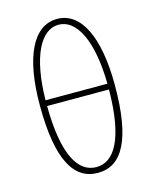

<svg xmlns="http://www.w3.org/2000/svg" viewBox="-113 -810 725 899"><g transform="rotate(-15 250.0 -361.0)"><path d="M250 12C366 12 432 -98 432 -364C432 -598 366 -734 250 -734C134 -734 68 -598 68 -364C68 -98 134 12 250 12ZM250 -706C336 -706 397 -592 400 -380H100C103 -592 164 -706 250 -706ZM250 -16C163 -16 102 -111 100 -352H400C398 -111 336 -16 250 -16Z"/></g></svg>

Font: Source Sans Pro ExtraLight
Style: Regular
Weight: 200
Designer: Paul D. Hunt
Foundry: Adobe Systems Incorporated
Version: Version 3.006;hotconv 1.0.111;makeotfexe 2.5.65597